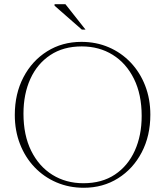

<svg xmlns="http://www.w3.org/2000/svg" viewBox="-20 -878 781 908"><path d="M365 -680Q435 -680 494.2 -654.5Q553.5 -629 597.8 -582.5Q642 -536 666.5 -473Q691 -410 691 -335.5Q691 -235.5 650.2 -157.5Q609.5 -79.5 538.2 -34.8Q467 10 376 10Q306.5 10 247 -15.5Q187.5 -41 143.2 -87.5Q99 -134 74.5 -197Q50 -260 50 -334.5Q50 -434.5 90.8 -512.5Q131.5 -590.5 202.8 -635.2Q274 -680 365 -680ZM374.5 -11.5Q462 -11.5 523.5 -52.5Q585 -93.5 617.5 -165.5Q650 -237.5 650 -329.5Q650 -431.5 613.5 -505.2Q577 -579 513 -618.8Q449 -658.5 366.5 -658.5Q279.5 -658.5 217.8 -617.5Q156 -576.5 123.5 -504.8Q91 -433 91 -340.5Q91 -238.5 127.5 -164.8Q164 -91 228 -51.2Q292 -11.5 374.5 -11.5ZM384.5 -738H367L238 -851V-858H289.5Z"/></svg>

Font: Newsreader Text ExtraLight
Style: Regular
Weight: 275
Designer: Hugues Gentile
Foundry: Production Type
Version: Version 1.001